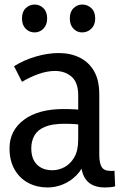

<svg xmlns="http://www.w3.org/2000/svg" viewBox="-20 -815 540 847"><path d="M336 -115 358 -111Q345 -70 318 -42.5Q291 -15 257.5 -1.5Q224 12 190 12Q143 12 105 -8Q67 -28 44.5 -67Q22 -106 22 -161Q22 -239 85.5 -286.5Q149 -334 261 -334Q286 -334 313.5 -332.5Q341 -331 364 -326V-261Q339 -265 316.5 -267Q294 -269 265 -269Q210 -269 178 -255.5Q146 -242 132 -217.5Q118 -193 118 -161Q118 -114 143 -89Q168 -64 211 -64Q239 -64 265 -78Q291 -92 308 -121.5Q325 -151 325 -199V-395Q325 -451 296 -476.5Q267 -502 222 -502Q189 -502 151.5 -489Q114 -476 77 -454L42 -523Q87 -551 139.5 -566Q192 -581 239 -581Q291 -581 331.5 -561Q372 -541 395 -501Q418 -461 418 -399V-133Q418 -96 428.5 -78.5Q439 -61 468 -61Q472 -61 476.5 -61Q481 -61 485 -62L488 7Q477 10 465 11Q453 12 443 12Q389 12 362.5 -18.5Q336 -49 336 -115ZM133 -672Q109 -672 93 -688.5Q77 -705 77 -734Q77 -763 93.5 -779Q110 -795 133 -795Q155 -795 171.5 -779Q188 -763 188 -734Q188 -705 171.5 -688.5Q155 -672 133 -672ZM342 -672Q320 -672 304 -688.5Q288 -705 288 -734Q288 -763 304.5 -779Q321 -795 343 -795Q366 -795 383 -779Q400 -763 400 -734Q400 -705 383 -688.5Q366 -672 342 -672Z"/></svg>

Font: Yaldevi ExtraLight Medium
Style: Regular
Weight: 500
Version: Version 1.100